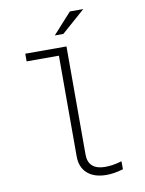

<svg xmlns="http://www.w3.org/2000/svg" viewBox="-99 -982 798 1060"><g transform="rotate(-10 300.0 -452.0)"><path d="M411 10Q343 10 304.5 -24Q266 -58 266 -119V-684H85V-727H316V-121Q316 -78 340.5 -56.5Q365 -35 411 -35Q431 -35 452.5 -38Q474 -41 505 -50V-5Q477 3 455 6.5Q433 10 411 10ZM263 -798 368 -914H443L311 -798Z"/></g></svg>

Font: Red Hat Mono VF Light
Style: Regular
Weight: 300
Monospace: yes
Designer: Pentagram, MCKL
Foundry: Pentagram, MCKL
Version: Version 1.023